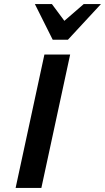

<svg xmlns="http://www.w3.org/2000/svg" viewBox="-20 -927 518 947"><path d="M57 0 199 -658H326L184 0ZM240 -731 274 -804 393 -907H478L315 -731ZM240 -731 152 -907H236L311 -806L315 -731Z"/></svg>

Font: Ysabeau Infant
Style: Bold Italic
Weight: 700
Italic angle: -12°
Designer: Christian Thalmann (Catharsis Fonts)
Version: Version 2.001;gftools[0.9.30]; featfreeze: ss01,ss02,lnum